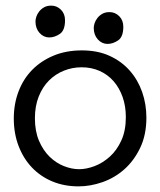

<svg xmlns="http://www.w3.org/2000/svg" viewBox="-20 -651 569 682"><path d="M29 0ZM500 -233Q500 -172 478 -126Q456 -80 421.5 -49.5Q387 -19 344 -4Q301 11 259 11Q208 11 166 -6.5Q124 -24 93.5 -56Q63 -88 46 -132.5Q29 -177 29 -230Q29 -282 46 -326.5Q63 -371 94.5 -403Q126 -435 170.5 -453.5Q215 -472 271 -472Q327 -472 369.5 -452.5Q412 -433 441 -400Q470 -367 485 -324Q500 -281 500 -233ZM270 -412Q237 -412 207 -400Q177 -388 154 -365Q131 -342 117.5 -308Q104 -274 104 -231Q104 -185 118.5 -151Q133 -117 156 -94.5Q179 -72 207 -61Q235 -50 261 -50Q287 -50 316 -61Q345 -72 370 -94.5Q395 -117 411 -152Q427 -187 427 -235Q427 -274 415.5 -306.5Q404 -339 383.5 -362.5Q363 -386 334 -399Q305 -412 270 -412ZM106 -575Q106 -582 109 -591.5Q112 -601 119 -610Q126 -619 136.5 -625Q147 -631 162 -631Q182 -631 196.5 -616.5Q211 -602 211 -579Q211 -543 192.5 -530.5Q174 -518 155 -518Q135 -518 120.5 -534Q106 -550 106 -575ZM313 -552Q313 -559 316 -568.5Q319 -578 326 -587Q333 -596 343.5 -602Q354 -608 369 -608Q389 -608 403.5 -593.5Q418 -579 418 -556Q418 -520 399.5 -507.5Q381 -495 362 -495Q342 -495 327.5 -511Q313 -527 313 -552Z"/></svg>

Font: Life Savers
Style: Bold
Weight: 700
Designer: Pablo Impallari, Rodrigo Fuenzalida, Brenda Gallo
Foundry: Pablo Impallari, Rodrigo Fuenzalida, Brenda Gallo
Version: Version 3.001; ttfautohint (v0.95) -l 8 -r 50 -G 200 -x 14 -